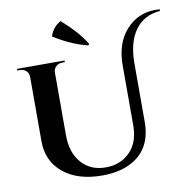

<svg xmlns="http://www.w3.org/2000/svg" viewBox="-98 -1032 1134 1144"><g transform="rotate(-10 468.5 -460.5)"><path d="M488 -771 481 -764Q381 -788 277 -854Q296 -911 344 -935Q446 -844 488 -771ZM910 -903Q923 -903 937 -902V-892Q839 -884 786 -811Q733 -738 733 -610V-253Q731 -82 593 -18Q525 14 430 14Q280 14 193 -58.5Q106 -131 107 -252V-641Q107 -662 91.5 -676Q76 -690 54 -690H38V-700H326V-690H310Q288 -690 273 -676Q258 -662 257 -642V-260Q257 -154 312 -92Q367 -30 457 -30Q458 -30 458 -30Q458 -30 459 -30Q548 -30 605 -88Q662 -146 662 -247V-610Q662 -745 733.5 -824Q805 -903 910 -903Z"/></g></svg>

Font: Cinzel Decorative
Style: Bold
Weight: 700
Version: Version 1.002;PS 001.002;hotconv 1.0.56;makeotf.lib2.0.21325